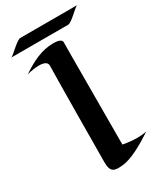

<svg xmlns="http://www.w3.org/2000/svg" viewBox="-234 -917 876 1030"><g transform="rotate(-30 203.5 -402.0)"><path d="M409 -64C409 -64 388 -58 350 -58C327 -58 298 -60 263 -67C264 -665 265 -700 265 -700C265 -717 241 -723 213 -723C140 -723 78 -691 12 -647C36 -653 63 -658 87 -658C116 -658 139 -650 138 -627C136 -586 132 -97 132 -33C132 32 158 35 209 30C260 25 332 -12 409 -64ZM75 -836C52 -836 -7 -771 -20 -769H333C355 -769 414 -835 427 -836Z"/></g></svg>

Font: Eagle Lake
Style: Regular
Weight: 400
Designer: Astigmatic (AOETI)
Foundry: Astigmatic (AOETI)
Version: Version 1.000